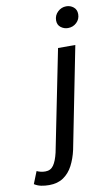

<svg xmlns="http://www.w3.org/2000/svg" viewBox="-223 -747 582 1007"><g transform="rotate(-10 68.0 -243.0)"><path d="M-45 211Q-67 211 -87 207Q-107 203 -124 192L-98 127Q-87 132 -76 134.5Q-65 137 -52 137Q-24 137 -8.5 114.5Q7 92 17 49L125 -489H217L110 51Q100 96 81 132.5Q62 169 31 190Q0 211 -45 211ZM195 -583Q174 -583 157 -596Q140 -609 140 -633Q140 -660 159.5 -678.5Q179 -697 205 -697Q227 -697 243.5 -683.5Q260 -670 260 -646Q260 -619 241 -601Q222 -583 195 -583Z"/></g></svg>

Font: Source Sans 3 Medium
Style: Italic
Weight: 500
Italic angle: -11°
Designer: Paul D. Hunt
Foundry: Adobe
Version: Version 3.052;hotconv 1.1.0;makeotfexe 2.6.0